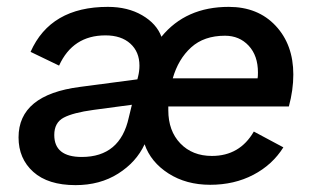

<svg xmlns="http://www.w3.org/2000/svg" viewBox="-20 -529 923 559"><path d="M821 -219H470V-208Q470 -148 505 -111.5Q540 -75 597 -75Q678 -75 719 -146L805 -100Q773 -49 717.5 -20Q662 9 592 9Q522 9 470.5 -24Q419 -57 401 -109Q377 -57 324 -23.5Q271 10 200 10Q120 10 77 -28.5Q34 -67 34 -129Q34 -253 213 -276L380 -298L382 -306Q386 -322 386 -338Q386 -378 359.5 -402Q333 -426 287 -426Q192 -426 152 -338L69 -378Q127 -509 294 -509Q352 -509 394 -484.5Q436 -460 450 -422Q521 -509 646 -509Q731 -509 782.5 -454Q834 -399 834 -312Q834 -267 821 -219ZM635 -425Q574 -425 536.5 -391Q499 -357 483 -301H730Q731 -306 731 -318Q731 -367 704 -396Q677 -425 635 -425ZM355 -187 364 -224 252 -209Q193 -201 165.5 -186.5Q138 -172 138 -136Q138 -72 218 -72Q330 -72 355 -187Z"/></svg>

Font: Elaine Sans Medium
Style: Italic
Weight: 500
Italic angle: -13°
Designer: Wei Huang
Foundry: Wei Huang
Version: Version 2.001;December 24, 2019;FontCreator 12.0.0.2547 64-b